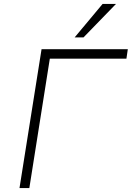

<svg xmlns="http://www.w3.org/2000/svg" viewBox="-20 -955 669 975"><path d="M79 0 191 -705H629L622 -657H233L129 0ZM359 -765 501 -935H569L404 -765Z"/></svg>

Font: Nunito Sans 7pt ExtraLight
Style: Italic
Weight: 250
Italic angle: -9°
Designer: Vernon Adams
Foundry: Vernon Adams
Version: Version 3.101;gftools[0.9.27]